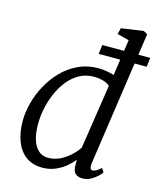

<svg xmlns="http://www.w3.org/2000/svg" viewBox="-121 -905 843 1003"><g transform="rotate(15 300.0 -403.5)"><path d="M447 -79Q445 -61 448.5 -52.5Q452 -44 459 -44Q469.5 -44 480.5 -50.5Q491.5 -57 506 -69.5L519 -48Q515 -42 501 -28Q487 -14 466 -2Q445 10 419 10Q394 10 380.2 -4.2Q366.5 -18.5 367.5 -51V-77.5Q351.5 -56.5 327 -36.2Q302.5 -16 271.2 -3Q240 10 203.5 10Q148.5 10 112.5 -17.5Q76.5 -45 59 -92.5Q41.5 -140 41.5 -200.5Q41.5 -246.5 54.8 -297.2Q68 -348 94 -396Q120 -444 158 -483Q196 -522 245.5 -545Q295 -568 355.5 -568Q375 -568 397.2 -564Q419.5 -560 438.5 -554.5L467 -750L403 -766.5L411.5 -800L531 -817L552.5 -805ZM429 -493Q412 -507.5 389 -513.2Q366 -519 343.5 -519Q298.5 -519 263 -499Q227.5 -479 201.2 -445.5Q175 -412 157.5 -371Q140 -330 131.5 -287.2Q123 -244.5 123 -206.5Q123 -157 134 -121.2Q145 -85.5 166.5 -66.5Q188 -47.5 219 -47.5Q254 -47.5 284.8 -63.2Q315.5 -79 339.2 -101.5Q363 -124 376 -145ZM340.5 -690H600L594 -640.5H334.5Z"/></g></svg>

Font: Merriweather Light
Style: Italic
Weight: 300
Italic angle: -7.8°
Designer: Eben Sorkin
Foundry: Eben Sorkin
Version: Version 2.101